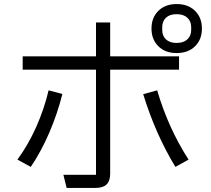

<svg xmlns="http://www.w3.org/2000/svg" viewBox="-20 -894 1040 948"><path d="M728 -753Q728 -807 762 -840.5Q796 -874 852 -874Q909 -874 943 -840.5Q977 -807 977 -753Q977 -699 943 -665.5Q909 -632 852 -632Q796 -632 762 -665.5Q728 -699 728 -753ZM924 -746V-760Q924 -789 905 -806.5Q886 -824 852 -824Q818 -824 799.5 -806.5Q781 -789 781 -760V-746Q781 -717 799.5 -699.5Q818 -682 852 -682Q886 -682 905 -699.5Q924 -717 924 -746ZM309 34 293 -31H454V-550H92V-616H454V-783H524V-616H864V-550H524V-37Q524 0 506 17Q488 34 450 34ZM66 -106Q119 -178 158.5 -266.5Q198 -355 220 -448L288 -430Q264 -334 224 -240.5Q184 -147 132 -70ZM846 -70Q748 -231 687 -429L756 -448Q811 -261 911 -106Z"/></svg>

Font: IBM Plex Sans JP
Style: Regular
Weight: 400
Designer: Mike Abbink; Paul van der Laan; Pieter van Rosmalen; Wujin Sim; Yejin Wi; Jinhee Kim; Boomi Park; Yona Kim; Kichan Ma
Foundry: Sandoll Inc.
Version: Version 1.001